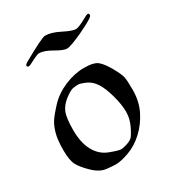

<svg xmlns="http://www.w3.org/2000/svg" viewBox="-138 -617 643 707"><g transform="rotate(-30 183.5 -263.5)"><path d="M45.4 -469.7Q44.9 -470.7 44.9 -471.7Q44.9 -476.6 54.7 -482.4Q145.5 -533.7 159.7 -533.7Q185.5 -533.7 220.7 -515.6Q255.9 -497.6 271 -497.6Q283.7 -497.6 322.3 -519.5Q337.4 -528.3 340.3 -522Q341.3 -520 341.3 -518.6Q341.3 -512.2 331.1 -505.9Q311.5 -493.2 273.9 -475.6Q221.2 -451.7 207 -451.7Q192.4 -451.7 160.6 -470.2Q128.9 -488.8 106.9 -488.8Q99.1 -488.8 61.5 -468.8Q48.8 -462.4 45.4 -469.7ZM339.8 -200.7Q339.8 -150.9 320.3 -112.1Q300.8 -73.2 270.5 -45.4Q240.2 -17.6 205.6 -5.1Q170.9 7.3 149.4 7.3Q139.2 7.3 111.6 4.6Q84 2 56.6 -24.2Q29.3 -50.3 18.3 -70.6Q7.3 -90.8 7.3 -133.8Q7.3 -177.2 14.2 -202.6Q21 -228 31.7 -245.4Q42.5 -262.7 70.8 -293.2Q99.1 -323.7 141.6 -341.6Q184.1 -359.4 224.1 -359.4Q266.6 -359.4 282.7 -345.2Q298.8 -331.1 315.7 -301Q332.5 -271 336.2 -255.9Q339.8 -240.7 339.8 -200.7ZM278.3 -142.1Q278.3 -171.4 267.6 -211.4Q256.8 -251.5 242.2 -274.7Q227.5 -297.9 205.8 -307.4Q184.1 -316.9 174.3 -316.9Q164.6 -316.9 152.8 -314.9Q141.1 -313 117.7 -295.2Q94.2 -277.3 85 -254.9Q75.7 -232.4 75.7 -179.7Q75.7 -127 94.5 -92.3Q113.3 -57.6 148.2 -44.4Q183.1 -31.2 193.4 -31.2Q203.1 -31.2 219 -36.4Q234.9 -41.5 242.7 -48.6Q250.5 -55.7 264.4 -84.2Q278.3 -112.8 278.3 -142.1Z"/></g></svg>

Font: Eadui
Style: Medium
Weight: 500
Designer: Peter S. Baker
Version: Version 1.1